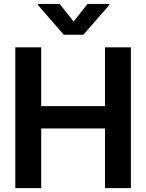

<svg xmlns="http://www.w3.org/2000/svg" viewBox="-20 -972 755 992"><path d="M59.1 0V-727.5H192.9V-423.8H522.5V-727.5H656.2V0H522.5V-308.1H192.9V0ZM288.1 -951.7 360.4 -860.8 432.1 -951.7H544.9V-946.3L410.6 -792.5H309.6L175.8 -946.3V-951.7Z"/></svg>

Font: Inter Display Semi Bold
Style: Regular
Weight: 600
Designer: Rasmus Andersson
Foundry: rsms
Version: Version 4.000;git-37864ae